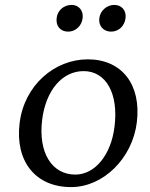

<svg xmlns="http://www.w3.org/2000/svg" viewBox="-20 -754 613 783"><path d="M270 9C401 9 520 -108 538 -255C557 -409 477 -512 338 -512C203 -512 79 -407 60 -252C41 -98 123 9 270 9ZM152 -266C167 -386 234 -464 321 -464C413 -464 464 -372 447 -237C433 -123 368 -42 287 -42C192 -42 135 -131 152 -266ZM211 -680C207 -647 227 -625 258 -625C287 -625 313 -647 317 -680C321 -711 301 -734 272 -734C240 -734 214 -711 211 -680ZM385 -680C381 -647 403 -625 433 -625C463 -625 488 -647 492 -680C496 -711 476 -734 446 -734C416 -734 389 -711 385 -680Z"/></svg>

Font: TPK Tissa Web
Style: Italic
Weight: 400
Italic angle: -7°
Designer: Jacques Le Bailly, Suppakit Chalermlarp | Katatrad Co.,Ltd.
Foundry: Jacques Le Bailly, Cadson Demak Co.,Ltd.
Version: Version 5.000;Glyphs 3.1.2 (3151)